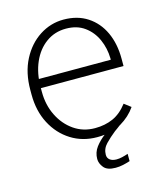

<svg xmlns="http://www.w3.org/2000/svg" viewBox="-107 -617 726 860"><g transform="rotate(-15 256.5 -187.0)"><path d="M278.8 9.8Q211.4 9.8 158.2 -23.7Q105 -57.1 74.2 -116Q43.5 -174.8 43.5 -250.5V-272Q43.5 -352.1 74.5 -411.9Q105.5 -471.7 156.7 -504.9Q208 -538.1 268.1 -538.1Q332.5 -538.1 378.9 -507.8Q425.3 -477.5 450 -424.3Q474.6 -371.1 474.6 -301.8V-267.6H72.8V-309.6H426.8V-315.9Q425.8 -363.3 407.5 -404.3Q389.2 -445.3 354.2 -470.7Q319.3 -496.1 268.1 -496.1Q215.8 -496.1 175.8 -467Q135.7 -438 113.5 -387.2Q91.3 -336.4 91.3 -272V-250.5Q91.3 -189.9 115.7 -140.4Q140.1 -90.8 182.6 -61.3Q225.1 -31.7 280.3 -31.7Q326.7 -31.7 363.8 -48.3Q400.9 -64.9 431.2 -104.5L461.9 -81.1Q436 -43 391.6 -16.6Q347.2 9.8 278.8 9.8ZM322.8 163.6Q284.2 163.6 268.6 144.3Q252.9 125 252.9 104.5Q252.9 73.7 271.2 49.6Q289.6 25.4 315.7 5.9Q341.8 -13.7 365.2 -31.2L390.1 -16.1Q383.3 -10.7 376.2 -5.6Q369.1 -0.5 362.3 4.4Q336.4 24.9 315.7 46.4Q294.9 67.9 294.9 96.2Q294.9 111.3 306.2 119.9Q317.4 128.4 336.4 128.4Q349.6 128.4 362.8 125.2Q376 122.1 390.6 117.2V150.9Q374.5 156.2 357.7 159.9Q340.8 163.6 322.8 163.6Z"/></g></svg>

Font: Heebo ExtraLight
Style: Regular
Weight: 250
Designer: Oded Ezer
Foundry: Ezer Type House
Version: Version 3.100